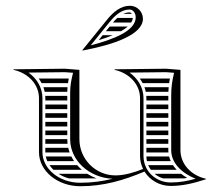

<svg xmlns="http://www.w3.org/2000/svg" viewBox="-20 -640 770 665"><path d="M359.8 -548 346.8 -532H399.3C408.3 -537.1 416.1 -542.5 422.3 -548ZM335.5 -518C331.1 -512.7 326.8 -507.3 322.5 -502H325.2C341.6 -507 356.7 -512.4 370.2 -518ZM407.1 -592H436.6C434.2 -595.4 431.2 -597 429 -597C421.3 -597 414.1 -595.2 407.1 -592ZM386.5 -578C381.4 -573.3 376.3 -568 371.2 -562H434.5C437.7 -567.2 439.6 -572.5 439.9 -578ZM266 -465C375.9 -485.5 475 -520.5 475 -575C475 -599.8 454.8 -620 430 -620C398.1 -620 372.8 -599 350.7 -571.7L265 -466ZM294.1 -482.9 360 -564.1C379.5 -588.1 401.2 -607 429 -607C440.6 -607 450 -594.9 450 -580C450 -533.6 375.2 -504 294.1 -482.9ZM219.3 -22H314.7C303.2 -26.3 292.4 -31.7 282.4 -38H182.7C193.4 -31.1 205.7 -25.6 219.3 -22ZM143.7 -82H236.5C233 -87.1 229.9 -92.5 227.2 -98H138.6C139.7 -92.6 141.4 -87.2 143.7 -82ZM151.5 -68C155.3 -62.3 159.8 -57 164.9 -52H263.4C257.6 -57 252.2 -62.3 247.3 -68ZM137 -112H221.1C219.2 -117.2 217.6 -122.5 216.4 -128H137V-113C137 -112.7 137 -112.3 137 -112ZM137 -202H213V-218H137ZM137 -188V-172H213V-188ZM137 -158V-142H213.9C213.3 -147.2 213 -152.6 213 -158ZM137 -292H213V-308H136.7C136.9 -305.4 137 -302.7 137 -300ZM137 -278V-262H213V-278ZM137 -248V-232H213V-248ZM114 -368C117.8 -362.9 121.2 -357.6 124.1 -352H215.4C216.2 -357.4 217.1 -362.7 218.2 -368ZM130.3 -338C132.2 -332.8 133.7 -327.5 134.8 -322H213C213.1 -327.5 213.3 -332.8 213.8 -338ZM544.8 -22H617.4C621.1 -22.6 624.7 -23.3 628.2 -24C620.8 -28.3 613.8 -32.9 607.4 -38H515.5C524 -30.8 534 -25.4 544.8 -22ZM488.9 -82H571.3C568.9 -87.1 567.1 -92.5 565.7 -98H487C487.1 -92.5 487.8 -87.1 488.9 -82ZM493.3 -68C495.7 -62.3 498.8 -56.9 502.4 -52H591.9C587.1 -57 582.8 -62.4 579.1 -68ZM487 -202H563V-218H487ZM487 -188V-172H563V-188ZM487 -158V-142H563V-158ZM487 -128V-112H563.3C563.1 -114.6 563 -117.3 563 -120V-128ZM487 -292H563V-308H486.7C486.9 -305.4 487 -302.7 487 -300ZM487 -278V-262H563V-278ZM487 -248V-232H563V-248ZM464 -368C467.8 -362.9 471.2 -357.6 474.1 -352H565.8C566.5 -357.4 567.4 -362.7 568.4 -368ZM480.3 -338C482.2 -332.8 483.7 -327.5 484.8 -322H563.2C563.4 -327.4 563.8 -332.7 564.2 -338ZM255 -398 205 -402 27 -400V-398C77.9 -386.8 115 -347.8 115 -300V-113C115 -47.9 179.1 5 258 5C338.4 5 406.5 -14.9 480.5 -45.8C499.1 -16 532.7 4 571 4C614.6 4 651.1 -5.7 693 -19V-21C642 -32.2 605 -71.8 605 -120V-398L555 -402L377 -400V-398C427.9 -386.8 465 -347.8 465 -300V-100C465 -83.8 468.8 -68.5 475.5 -54.8C444.9 -42.6 411.1 -32.5 379.9 -32.5C311 -32.5 255 -88.7 255 -158ZM571 -8C521.5 -8 477 -45.5 477 -100V-300C477 -336.8 457 -368.7 428.6 -388.6L554.6 -390L583 -387.9C576.3 -361.1 573 -337.7 573 -310V-120C573 -75.4 609.4 -40.3 657.5 -20.9C627.7 -12.7 601.8 -8 571 -8ZM370.2 -20.8C334.2 -12 297.5 -7 258 -7C183.7 -7 127 -56.4 127 -113V-300C127 -336.8 107 -368.7 78.6 -388.6L204.6 -390L233 -387.9C227.1 -364.4 223 -344.1 223 -320V-158C223 -84.5 288 -24.8 370.2 -20.8Z"/></svg>

Font: SortefaxS02
Style: Medium
Weight: 500
Designer: gluk
Foundry: gluk
Version: Version 0.261